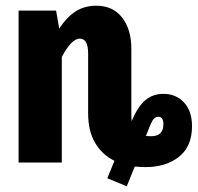

<svg xmlns="http://www.w3.org/2000/svg" viewBox="-20 -568 691 671"><path d="M651 -127Q651 -56 605.5 -20Q560 16 488 16Q475 16 451 14L423 83L355 55L380 -6Q337 -27 312.5 -68.5Q288 -110 288 -173V-381Q288 -433 259 -433Q230 -433 196 -369V0H45V-531H176L187 -468Q213 -508 244 -528Q275 -548 317 -548Q374 -548 406.5 -507Q439 -466 439 -397V-169Q439 -152 440 -145Q462 -196 488 -218Q514 -240 551 -240Q595 -240 623 -210Q651 -180 651 -127ZM551 -134Q551 -160 533 -160Q521 -160 513 -146.5Q505 -133 490 -93Q495 -92 509 -92Q551 -92 551 -134Z"/></svg>

Font: Fira Sans Extra Condensed
Style: Bold
Weight: 700
Width: 1
Designer: Carrois Corporate & Edenspiekermann AG
Foundry: Carrois Corporate GbR & Edenspiekermann AG
Version: Version 4.203